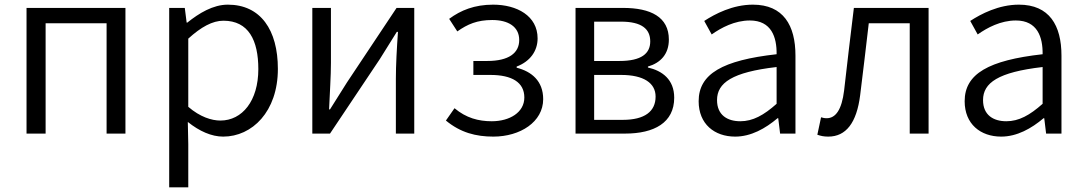

<svg xmlns="http://www.w3.org/2000/svg" viewBox="-20 -574 4663 825"><path d="M94 0H176V-474H438V0H519V-540H94Z M707 231H789V45L787 -50C837 -10 889 13 939 13C1063 13 1174 -94 1174 -278C1174 -445 1100 -554 959 -554C895 -554 835 -517 785 -477H782L774 -540H707ZM927 -56C890 -56 840 -71 789 -115V-408C844 -458 893 -485 940 -485C1048 -485 1090 -401 1090 -277C1090 -141 1021 -56 927 -56Z M1322 0H1398L1612 -320C1633 -353 1664 -403 1685 -437H1690C1685 -366 1681 -294 1681 -236V0H1760V-540H1684L1471 -220C1450 -187 1419 -137 1398 -104H1394C1397 -174 1402 -247 1402 -304V-540H1322Z M2100 13C2215 13 2314 -50 2314 -148C2314 -226 2264 -267 2200 -283V-288C2258 -310 2290 -355 2290 -409C2290 -506 2201 -554 2099 -554C2019 -554 1960 -530 1910 -493L1945 -439C1989 -470 2030 -488 2095 -488C2163 -488 2211 -460 2211 -402C2211 -346 2166 -312 2074 -312H2014V-252H2087C2180 -252 2233 -220 2233 -155C2233 -91 2170 -53 2093 -53C2036 -53 1983 -67 1933 -109L1896 -56C1959 -4 2025 13 2100 13Z M2453 0H2666C2791 0 2877 -47 2877 -154C2877 -233 2825 -270 2764 -284V-288C2819 -304 2854 -342 2854 -404C2854 -501 2776 -540 2657 -540H2453ZM2533 -312V-481H2648C2737 -481 2774 -450 2774 -396C2774 -344 2736 -312 2642 -312ZM2533 -59V-252H2649C2746 -252 2797 -217 2797 -159C2797 -95 2750 -59 2656 -59Z M3139 13C3207 13 3269 -22 3321 -66H3324L3332 0H3398V-335C3398 -465 3346 -554 3215 -554C3128 -554 3052 -514 3006 -484L3038 -426C3079 -455 3137 -486 3202 -486C3295 -486 3318 -414 3317 -341C3085 -315 2982 -257 2982 -139C2982 -41 3050 13 3139 13ZM3161 -53C3106 -53 3061 -79 3061 -144C3061 -218 3126 -264 3317 -286V-128C3262 -79 3215 -53 3161 -53Z M3539 13C3615 13 3661 -46 3676 -165C3689 -269 3701 -371 3713 -474H3889V0H3970V-540H3649C3634 -422 3621 -304 3607 -185C3597 -103 3571 -66 3532 -66C3522 -66 3515 -68 3508 -70L3492 5C3507 10 3519 13 3539 13Z M4282 13C4350 13 4412 -22 4464 -66H4467L4475 0H4541V-335C4541 -465 4489 -554 4358 -554C4271 -554 4195 -514 4149 -484L4181 -426C4222 -455 4280 -486 4345 -486C4438 -486 4461 -414 4460 -341C4228 -315 4125 -257 4125 -139C4125 -41 4193 13 4282 13ZM4304 -53C4249 -53 4204 -79 4204 -144C4204 -218 4269 -264 4460 -286V-128C4405 -79 4358 -53 4304 -53Z"/></svg>

Font: Noto Sans JP DemiLight
Style: Regular
Weight: 350
Designer: Ryoko NISHIZUKA 西塚涼子 (kana, bopomofo & ideographs); Paul D. Hunt (Latin, Greek & Cyrillic); Sandoll Communications 산돌커뮤니
Foundry: Adobe
Version: Version 2.004;hotconv 1.0.118;makeotfexe 2.5.65603